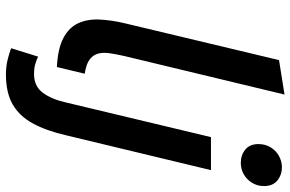

<svg xmlns="http://www.w3.org/2000/svg" viewBox="-190 -626 1002 663"><g transform="rotate(90 311.5 -295.0)"><path d="M212 10Q148 7 111.5 -12.5Q75 -32 60.5 -64Q46 -96 48 -137.5Q50 -179 61 -225L188 -757L307 -776L174 -223Q168 -196 164.5 -173.5Q161 -151 165.5 -133Q170 -115 186 -103Q202 -91 235 -86ZM238 186Q211 186 188 180.5Q165 175 147 168L176 75Q191 82 204.5 85.5Q218 89 236 89Q278 89 300.5 59Q323 29 334 -20L454 -522H568L448 -23Q432 47 406.5 93.5Q381 140 340.5 163Q300 186 238 186ZM543 -625Q516 -625 497 -640.5Q478 -656 478 -686Q478 -710 489.5 -728.5Q501 -747 519.5 -757Q538 -767 558 -767Q584 -767 603.5 -751.5Q623 -736 623 -705Q623 -682 611.5 -663.5Q600 -645 582 -635Q564 -625 543 -625Z"/></g></svg>

Font: Ubuntu Sans SemiBold
Style: Italic
Weight: 600
Italic angle: -13.5°
Designer: Dalton Maag Ltd
Foundry: Dalton Maag Ltd
Version: Version 1.006